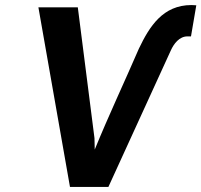

<svg xmlns="http://www.w3.org/2000/svg" viewBox="-20 -740 797 760"><path d="M132 -711 257 0H409L656 -540C668 -567 690 -596 722 -596H736L757 -719L738 -720C625 -720 572 -636 530 -548C472 -414 411 -285 355 -148L354 -193L288 -711Z"/></svg>

Font: Asimov Pro
Style: BdObl
Weight: 700
Designer: Google
Version: Version 2.000980; 2014